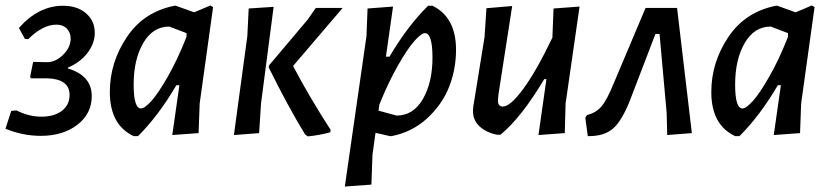

<svg xmlns="http://www.w3.org/2000/svg" viewBox="-23 -489 3032 701"><path d="M126 7Q60 7 -3 -19L18 -84L37 -86Q82 -63 128 -63Q175 -63 203 -84.5Q231 -106 231 -142Q231 -200 151 -203H90L87 -209L98 -263L146 -262Q179 -261 207 -288.5Q235 -316 235 -348Q235 -370 221 -384.5Q207 -399 183 -399Q133 -399 80 -346L68 -347L46 -387Q118 -468 207 -468Q259 -468 291 -440.5Q323 -413 323 -369Q323 -331 297 -296.5Q271 -262 225 -242V-239Q312 -213 312 -138Q312 -74 259.5 -33.5Q207 7 126 7Z M614 -468H619L686 -444L745 -469L755 -463L706 -111L702 -3L606 4L632 -178H621Q556 -67 481 8H465Q378 -33 378 -153Q378 -261 440 -353.5Q502 -446 614 -468ZM465 -180Q465 -93 492 -93Q505 -93 529.5 -120Q554 -147 589.5 -209Q625 -271 657 -352L658 -356V-368L595 -392Q535 -392 500 -332Q465 -272 465 -180Z M831 4 880 -357 885 -458 976 -464 930 -111 923 -3ZM1228 -460 1047 -248Q1107 -134 1184 -15L1183 -6Q1142 5 1101 9L1091 2Q1027 -103 958 -243L959 -250L1100 -417L1130 -460Z M1412 -465 1386 -282H1399Q1465 -394 1540 -468H1556Q1642 -426 1642 -307Q1642 -237 1617 -172.5Q1592 -108 1536.5 -57Q1481 -6 1406 8H1401L1348 -4L1337 75L1333 185L1236 192L1315 -357L1319 -458ZM1528 -368Q1516 -368 1491 -340.5Q1466 -313 1430 -250Q1394 -187 1362 -107L1359 -85L1425 -67Q1486 -67 1521 -127.5Q1556 -188 1556 -279Q1556 -368 1528 -368Z M1847 -467 1797 -145 1795 -124Q1794 -100 1813 -100Q1840 -100 1887.5 -164.5Q1935 -229 1994 -352V-357L1998 -458L2093 -465L2042 -111L2039 -3L1943 4L1972 -200H1964Q1880 -59 1804 3H1792Q1752 -5 1727.5 -28Q1703 -51 1704 -86L1705 -100L1746 -353L1753 -459Z M2334 -460H2449L2503 -3L2413 4L2411 -77L2385 -365H2370L2278 -125Q2248 -48 2215 -19.5Q2182 9 2123 8L2114 -59L2120 -69Q2153 -77 2173 -100.5Q2193 -124 2217 -183Z M2810 -468H2815L2882 -444L2941 -469L2951 -463L2902 -111L2898 -3L2802 4L2828 -178H2817Q2752 -67 2677 8H2661Q2574 -33 2574 -153Q2574 -261 2636 -353.5Q2698 -446 2810 -468ZM2661 -180Q2661 -93 2688 -93Q2701 -93 2725.5 -120Q2750 -147 2785.5 -209Q2821 -271 2853 -352L2854 -356V-368L2791 -392Q2731 -392 2696 -332Q2661 -272 2661 -180Z"/></svg>

Font: Alegreya Sans SC Medium
Style: Italic
Weight: 500
Italic angle: -7°
Designer: Juan Pablo del Peral
Foundry: Huerta Tipografica
Version: Version 2.007